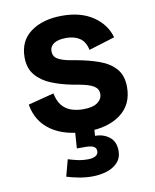

<svg xmlns="http://www.w3.org/2000/svg" viewBox="-82 -573 688 850"><g transform="rotate(-10 262.0 -148.0)"><path d="M276 14Q179 14 117 -28Q55 -70 42 -148L158 -178Q165 -143 181.5 -123Q198 -103 222.5 -94.5Q247 -86 276 -86Q320 -86 341 -101.5Q362 -117 362 -140Q362 -163 342 -175.5Q322 -188 278 -196L250 -201Q198 -211 155 -228.5Q112 -246 86 -277Q60 -308 60 -357Q60 -431 114 -470.5Q168 -510 256 -510Q339 -510 394 -473Q449 -436 466 -376L349 -340Q341 -378 316.5 -394Q292 -410 256 -410Q220 -410 201 -397.5Q182 -385 182 -363Q182 -339 202 -327.5Q222 -316 256 -310L284 -305Q340 -295 385.5 -278.5Q431 -262 457.5 -231.5Q484 -201 484 -149Q484 -71 427.5 -28.5Q371 14 276 14ZM265 214Q233 214 202.5 208Q172 202 150 195L170 120Q189 126 210.5 131Q232 136 259 136Q279 136 292 129Q305 122 305 107Q305 93 293.5 86.5Q282 80 256 80H218L225 -20H311L307 39Q345 39 371.5 60Q398 81 398 122Q398 154 379 174.5Q360 195 329.5 204.5Q299 214 265 214Z"/></g></svg>

Font: Space Grotesk Variable Light
Style: Regular
Weight: 300
Designer: Florian Karsten
Foundry: Florian Karsten
Version: Version 2.000